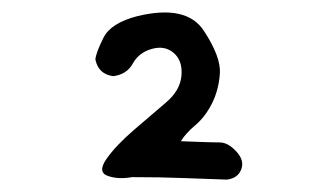

<svg xmlns="http://www.w3.org/2000/svg" viewBox="-20 -772 540 310"><path d="M202 -746Q281 -765 309 -722.5Q337 -680 335 -653Q333 -626 322 -604.5Q311 -583 295.5 -570Q280 -557 272 -544Q322 -542 335 -542Q348 -542 361.5 -527.5Q375 -513 369.5 -498.5Q364 -484 346 -482Q315 -483 277 -484.5Q239 -486 193 -486Q171 -482 154 -488Q137 -494 152 -515.5Q167 -537 196 -562Q225 -587 248 -606.5Q271 -626 273 -650Q275 -674 260.5 -686.5Q246 -699 225 -693Q204 -687 194.5 -669.5Q185 -652 163 -649Q139 -652 134 -676Q135 -687 147 -711Q159 -735 202 -746Z"/></svg>

Font: Kosefont JP
Style: Regular
Weight: 400
Designer: Nozomi Seto 瀬戸のぞみ
Version: Version 3.00;June 19, 2020